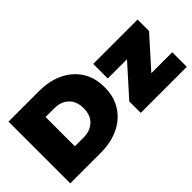

<svg xmlns="http://www.w3.org/2000/svg" viewBox="-71 -1119 1539 1539"><g transform="rotate(-45 698.0 -350.0)"><path d="M57 0V-700H402Q519 -700 608 -657.5Q697 -615 747 -537Q797 -459 797 -350Q797 -242 747 -163.5Q697 -85 608 -42.5Q519 0 402 0ZM293 -184H392Q466 -184 512.5 -227Q559 -270 559 -350Q559 -430 512.5 -473Q466 -516 392 -516H293ZM856 0V-130L1082 -382H864V-547H1367V-417L1141 -165H1378V0Z"/></g></svg>

Font: Montserrat Black
Style: Regular
Weight: 900
Designer: Julieta Ulanovsky
Foundry: Julieta Ulanovsky
Version: Version 9.000; ttfautohint (v1.8.4.7-5d5b)